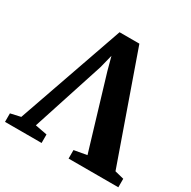

<svg xmlns="http://www.w3.org/2000/svg" viewBox="-192 -908 1058 1066"><g transform="rotate(30 337.0 -374.5)"><path d="M-25.5 0V-54.5L39 -69L276.5 -749H403.5L643 -69L701 -54.5V0H382V-54.5L463.5 -69L326 -527.5L303 -613L281.5 -527.5L132.5 -69L209 -54.5V0Z"/></g></svg>

Font: Merriweather 48pt ExtraBold
Style: Regular
Weight: 800
Version: Version 2.100